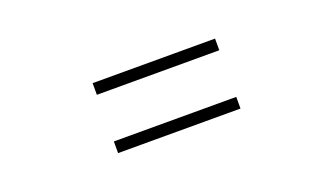

<svg xmlns="http://www.w3.org/2000/svg" viewBox="-37 -689 1073 619"><g transform="rotate(-20 500.0 -380.0)"><path d="M710 -460H290V-500H710ZM710 -260H290V-300H710Z"/></g></svg>

Font: Minh Nguyen ExtraLight
Style: Regular
Weight: 250
Designer: Ryoko NISHIZUKA 西塚涼子 (kana & ideographs); Frank Grießhammer (Latin, Greek & Cyrillic); Wenlong ZHANG 张文龙 (bopomofo); San
Foundry: Adobe
Version: Version 1.100;July 7, 2023;FontCreator 14.0.0.2814 64-bit